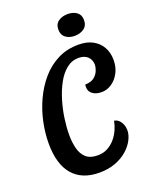

<svg xmlns="http://www.w3.org/2000/svg" viewBox="-160 -946 841 1055"><g transform="rotate(-20 260.0 -418.5)"><path d="M236.3 20.8Q134.8 20.8 81.1 -41.3Q27.3 -103.5 27.3 -225Q27.3 -285.8 40.8 -349.4Q54.2 -413 81.6 -471.9Q109 -530.8 149.5 -577.9Q190 -625 244.1 -652.5Q298.2 -680 366.2 -680Q415.2 -680 449.3 -661.3Q483.5 -642.7 501.7 -610.1Q519.8 -577.5 519.8 -535.7Q519.8 -493.7 502.7 -461Q485.5 -428.3 457.9 -409.7Q430.3 -391 399 -391Q365.3 -391 345.6 -406.1Q325.8 -421.2 325.8 -445.2Q325.8 -457.3 328 -462Q328.5 -461.8 329.8 -461.6Q331 -461.3 332.2 -461.3Q365.2 -463 382.8 -478.8Q400.5 -494.5 407.3 -513.9Q414.2 -533.3 414.2 -544.3Q414.2 -574.2 395.2 -592.8Q376.2 -611.3 342.2 -611.3Q302 -611.3 270.7 -586Q239.3 -560.7 216.6 -518.8Q193.8 -476.8 178.7 -426.2Q163.5 -375.7 156.4 -324.7Q149.3 -273.7 149.3 -231.7Q149.3 -187.2 158.7 -150.8Q168 -114.3 191.9 -93.1Q215.8 -71.8 259.7 -71.8Q292.7 -71.8 318.5 -86Q344.3 -100.2 362.8 -122.4Q381.2 -144.7 392.5 -170.7Q403.8 -196.7 407.8 -220.3Q429.8 -217.3 444.3 -195.8Q458.8 -174.2 458.8 -145.7Q458.8 -119.7 443.9 -90.6Q429 -61.5 400.1 -35.9Q371.2 -10.3 329.8 5.2Q288.3 20.8 236.3 20.8ZM364.5 -732Q333.3 -732 312.3 -747.8Q291.3 -763.7 291.3 -794.8Q291.3 -827.3 313.9 -842.8Q336.5 -858.3 367.7 -858.3Q400.5 -858.3 421.2 -842.8Q442 -827.3 442 -796.8Q442 -764.5 419.7 -748.2Q397.3 -732 364.5 -732Z"/></g></svg>

Font: Sansita Swashed Light
Style: Regular
Weight: 300
Designer: Pablo Cosgaya
Foundry: Omnibus-Type
Version: Version 1.003